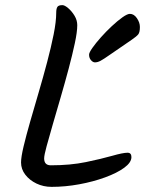

<svg xmlns="http://www.w3.org/2000/svg" viewBox="-20 -725 586 748"><path d="M181 3Q149 3 122 -10Q95 -23 78.5 -44.5Q62 -66 62 -92Q62 -113 72 -155Q82 -197 97.5 -251Q113 -305 130.5 -364.5Q148 -424 163.5 -482.5Q179 -541 189 -591Q199 -641 199 -675Q199 -691 203.5 -698Q208 -705 223 -705Q232 -705 246 -693Q260 -681 270.5 -663.5Q281 -646 281 -627Q281 -601 271.5 -556.5Q262 -512 247.5 -457.5Q233 -403 216.5 -346.5Q200 -290 185.5 -240Q171 -190 161.5 -155Q152 -120 152 -108Q152 -81 178 -81Q254 -81 314.5 -93.5Q375 -106 417 -118Q459 -130 477 -130Q492 -130 492 -113Q492 -92 464 -71.5Q436 -51 389.5 -34Q343 -17 288.5 -7Q234 3 181 3ZM350 -482Q342 -482 334.5 -490.5Q327 -499 327 -512Q327 -520 340 -538.5Q353 -557 373 -579.5Q393 -602 415.5 -623Q438 -644 457 -657.5Q476 -671 486 -671Q502 -671 513.5 -654Q525 -637 525 -620Q525 -599 518.5 -591Q512 -583 493 -570Q437 -532 410 -513Q383 -494 371.5 -488Q360 -482 350 -482Z"/></svg>

Font: Solitreo
Style: Regular
Weight: 400
Designer: Nathan Gross, Bryan Kirschen, Binghamton University
Foundry: Eli Heuer
Version: Version 1.100; ttfautohint (v1.8.4.7-5d5b)